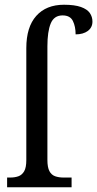

<svg xmlns="http://www.w3.org/2000/svg" viewBox="-20 -790 410 810"><path d="M10 0V-41H23Q43 -41 58 -46.5Q73 -52 82 -67.5Q91 -83 91 -115V-587Q91 -676 133 -723Q175 -770 250 -770Q295 -770 321.5 -760.5Q348 -751 359 -735Q370 -719 370 -699Q370 -674 350.5 -659.5Q331 -645 299 -645Q299 -678 287.5 -701.5Q276 -725 244 -725Q208 -725 194 -691Q180 -657 180 -595V-115Q180 -84 188.5 -68Q197 -52 212.5 -46.5Q228 -41 248 -41H282V0Z"/></svg>

Font: Noto Serif Condensed
Style: Regular
Weight: 400
Width: 3
Designer: Monotype Design Team
Foundry: Monotype Imaging Inc.
Version: Version 2.015